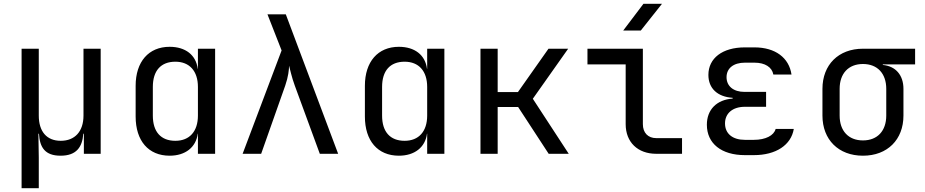

<svg xmlns="http://www.w3.org/2000/svg" viewBox="-20 -805 4840 1005"><path d="M417 -200C417 -117 372 -68 298 -68C224 -68 183 -117 183 -200V-550H93V180H183V20L181 -105H184C188 -34 215 10 297 10C379 10 411 -34 416 -105H419V0H507V-550H417Z M1016 -445H1015C1006 -517 951 -560 868 -560C758 -560 690 -482 690 -356V-195C690 -68 757 10 868 10C950 10 1006 -34 1015 -105H1016V0H1106V-550H1016ZM1016 -200C1016 -117 972 -68 898 -68C822 -68 780 -115 780 -200V-350C780 -435 822 -482 898 -482C972 -482 1016 -433 1016 -350Z M1347 0 1473 -357C1489 -403 1493 -441 1493 -461C1499 -441 1506 -403 1523 -357L1654 0H1750L1476 -730H1380L1454 -541L1250 0Z M2216 -445H2215C2206 -517 2151 -560 2068 -560C1958 -560 1890 -482 1890 -356V-195C1890 -68 1957 10 2068 10C2150 10 2206 -34 2215 -105H2216V0H2306V-550H2216ZM2216 -200C2216 -117 2172 -68 2098 -68C2022 -68 1980 -115 1980 -200V-350C1980 -435 2022 -482 2098 -482C2172 -482 2216 -433 2216 -350Z M2585 0V-245H2692L2852 0H2957L2769 -288L2954 -550H2851L2691 -323H2585V-550H2495V0Z M3334 -645 3445 -785H3348L3242 -645ZM3550 0V-82H3415C3372 -82 3345 -110 3345 -155V-550H3055V-468H3255V-155C3255 -61 3318 0 3415 0Z M3926 7C4042 7 4121 -46 4135 -130H4040C4031 -96 3988 -73 3926 -73H3879C3815 -73 3775 -105 3775 -159C3775 -212 3815 -246 3879 -246H3990V-324H3877C3819 -324 3783 -354 3783 -401C3783 -448 3820 -477 3879 -477H3929C3985 -477 4021 -453 4028 -415H4123C4110 -503 4038 -557 3929 -557H3879C3761 -557 3688 -500 3688 -413C3688 -342 3736 -298 3815 -293V-289C3731 -283 3680 -231 3680 -152C3680 -54 3756 7 3879 7Z M4770 -550H4497C4369 -550 4285 -466 4285 -340V-200C4285 -74 4369 10 4497 10C4625 10 4709 -74 4709 -200V-340C4709 -412 4668 -459 4601 -465V-468H4770ZM4619 -200C4619 -120 4573 -70 4497 -70C4421 -70 4375 -120 4375 -200V-340C4375 -420 4421 -470 4497 -470C4573 -470 4619 -420 4619 -340Z"/></svg>

Font: Tekne LDO
Style: Regular
Weight: 400
Monospace: yes
Designer: Alessio Laiso, Mario Rullo, Paolo Rosset
Foundry: Alessio Laiso
Version: Version 1.000;hotconv 1.0.109;makeotfexe 2.5.65596